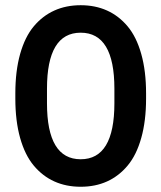

<svg xmlns="http://www.w3.org/2000/svg" viewBox="-20 -710 622 740"><path d="M39.1 -330.1V-350.1Q39.1 -436 57.6 -502Q76.2 -567.9 110.1 -608.4Q144 -648.9 189.5 -669.4Q234.9 -689.9 291 -689.9Q347.2 -689.9 392.6 -669.4Q438 -648.9 471.9 -608.4Q505.9 -567.9 524.4 -502Q543 -436 543 -350.1V-330.1Q543 -244.1 524.4 -178.2Q505.9 -112.3 471.9 -71.8Q438 -31.2 392.6 -10.7Q347.2 9.8 291 9.8Q234.9 9.8 189.5 -10.7Q144 -31.2 110.1 -71.8Q76.2 -112.3 57.6 -178.2Q39.1 -244.1 39.1 -330.1ZM161.1 -312Q161.1 -96.2 291 -96.2Q420.9 -96.2 420.9 -312V-368.2Q420.9 -584 291 -584Q161.1 -584 161.1 -368.2Z"/></svg>

Font: TASA Orbiter Deck SemiBold
Style: Regular
Weight: 600
Designer: Weizhong Zhang
Version: Version 1.000;Glyphs 3.1.2 (3151)